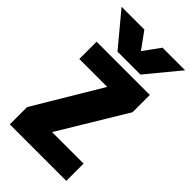

<svg xmlns="http://www.w3.org/2000/svg" viewBox="-216 -731 793 793"><g transform="rotate(45 180.5 -335.0)"><path d="M342 -101V0H12V-101L187 -394H24V-495H335V-394L158 -101ZM248 -527H114L-5 -670H128L181 -597L234 -670H366Z"/></g></svg>

Font: Teko SemiBold
Style: Regular
Weight: 600
Designer: Manushi Parikh, Jonny Pinhorn
Foundry: Indian Type Foundry
Version: Version 1.106;PS 1.0;hotconv 1.0.78;makeotf.lib2.5.61930; tt